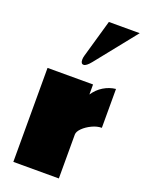

<svg xmlns="http://www.w3.org/2000/svg" viewBox="-180 -1081 881 1165"><g transform="rotate(20 260.0 -498.0)"><path d="M493.2 -377.9Q462.9 -377.9 430.2 -362.3Q397.5 -346.7 375.2 -324.7Q353 -302.7 353 -283.2V0H59.1V-606.9H353V-542Q377.9 -579.6 414.8 -602.1Q451.7 -624.5 493.2 -628.9ZM512.7 -996.1 302.7 -733.4Q275.4 -699.2 257.8 -699.2Q239.7 -699.2 239.7 -726.1Q239.7 -738.8 243.7 -752.4L313.5 -996.1Z"/></g></svg>

Font: Rammetto One
Style: Regular
Weight: 400
Designer: Vernon Adams
Foundry: Vernon Adams
Version: Version 1.100; ttfautohint (v1.8.4.7-5d5b)